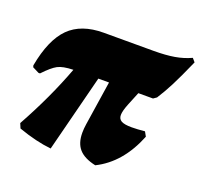

<svg xmlns="http://www.w3.org/2000/svg" viewBox="-95 -606 766 726"><g transform="rotate(20 288.0 -243.0)"><path d="M382 -201Q382 -185 394.5 -178Q407 -171 436 -171Q458 -171 489 -174L499 -156Q451 -36 356 11Q310 1 289 -22.5Q268 -46 268 -88Q268 -105 271 -124L298 -301H255L176 9Q116 3 43 -23L35 -42Q108 -174 155 -300Q113 -299 92.5 -288Q72 -277 41 -244H35L9 -257L7 -264Q27 -373 76 -422Q125 -471 215 -471H415Q464 -471 499 -477Q534 -483 564 -497L576 -483Q546 -415 527 -378Q508 -341 488 -310L475 -301H416L394 -247Q382 -217 382 -201Z"/></g></svg>

Font: Alegreya Black
Style: Italic
Weight: 900
Italic angle: -7°
Designer: Juan Pablo del Peral
Foundry: Huerta Tipografica
Version: Version 2.007; ttfautohint (v1.6)